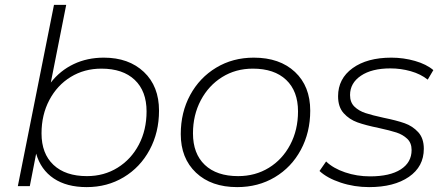

<svg xmlns="http://www.w3.org/2000/svg" viewBox="-20 -762 1813 786"><path d="M631 -309Q631 -220 592.5 -148.5Q554 -77 486.5 -36.5Q419 4 335 4Q253 4 200 -31.5Q147 -67 128 -133L102 0H53L201 -742H251L188 -424Q226 -473 281.5 -499.5Q337 -526 405 -526Q507 -526 569 -467.5Q631 -409 631 -309ZM580 -306Q580 -389 531.5 -435Q483 -481 395 -481Q325 -481 269.5 -447Q214 -413 182 -352.5Q150 -292 150 -216Q150 -133 199 -87Q248 -41 336 -41Q406 -41 461.5 -75.5Q517 -110 548.5 -170Q580 -230 580 -306Z M720 -213Q720 -302 758.5 -373Q797 -444 865 -485Q933 -526 1019 -526Q1125 -526 1187.5 -467.5Q1250 -409 1250 -309Q1250 -220 1211.5 -148.5Q1173 -77 1105 -36.5Q1037 4 951 4Q845 4 782.5 -55Q720 -114 720 -213ZM1200 -306Q1200 -389 1151.5 -435Q1103 -481 1015 -481Q945 -481 889.5 -446.5Q834 -412 802 -351.5Q770 -291 770 -216Q770 -133 818.5 -87Q867 -41 955 -41Q1025 -41 1080.5 -75Q1136 -109 1168 -169.5Q1200 -230 1200 -306Z M1288 -62 1315 -101Q1344 -73 1392.5 -56.5Q1441 -40 1495 -40Q1576 -40 1620.5 -68.5Q1665 -97 1665 -148Q1665 -177 1647 -194Q1629 -211 1603 -219.5Q1577 -228 1531 -238Q1477 -249 1443.5 -261Q1410 -273 1387 -298.5Q1364 -324 1364 -368Q1364 -440 1423.5 -483Q1483 -526 1582 -526Q1632 -526 1679 -512.5Q1726 -499 1754 -475L1731 -436Q1702 -459 1661.5 -470.5Q1621 -482 1578 -482Q1502 -482 1457.5 -452Q1413 -422 1413 -373Q1413 -343 1431 -325.5Q1449 -308 1476.5 -299Q1504 -290 1550 -280Q1604 -269 1636.5 -257.5Q1669 -246 1692 -221Q1715 -196 1715 -153Q1715 -80 1654 -38Q1593 4 1491 4Q1430 4 1374.5 -14.5Q1319 -33 1288 -62Z"/></svg>

Font: Idrija
Style: Italic
Weight: 300
Italic angle: -11.3°
Designer: Julieta Ulanovsky
Foundry: Julieta Ulanovsky
Version: Version 7.200